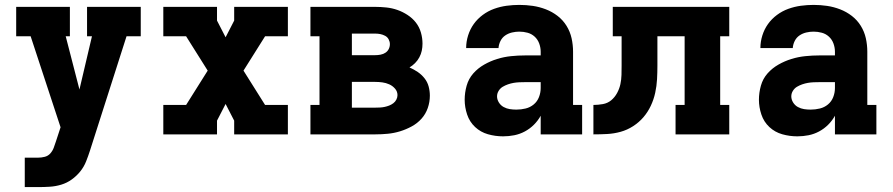

<svg xmlns="http://www.w3.org/2000/svg" viewBox="-20 -548 3640 783"><path d="M81 215V95H135Q149 95 162.5 91.5Q176 88 185 78Q194 68 199 55Q204 42 208 29L227 -29L105 -400H46V-520H265V-400H248L304 -183L355 -400H335V-520H554V-400H496L347 66Q340 88 331 110.5Q322 133 307 151.5Q292 170 272.5 184Q253 198 230 205Q207 212 183 213.5Q159 215 135 215Z M646 0V-120H739L827 -260L739 -400H646V-520H865V-464L900 -396L935 -464V-520H1154V-400H1061L973 -260L1061 -120H1154V0H935V-56L900 -124L865 -56V0Z M1246 0V-120H1283V-400H1246V-520H1510Q1533 -520 1556 -517.5Q1579 -515 1600.5 -507.5Q1622 -500 1642 -487Q1662 -474 1676 -456Q1690 -438 1696.5 -415.5Q1703 -393 1703 -370Q1703 -355 1700 -341Q1697 -327 1690 -314Q1683 -301 1672.5 -290.5Q1662 -280 1650 -273Q1668 -265 1683.5 -254.5Q1699 -244 1711 -229Q1723 -214 1728 -195.5Q1733 -177 1733 -158Q1733 -132 1724.5 -107.5Q1716 -83 1699 -64Q1682 -45 1659 -32.5Q1636 -20 1611.5 -12.5Q1587 -5 1561.5 -2.5Q1536 0 1510 0ZM1415 -323H1510Q1521 -323 1531.5 -325Q1542 -327 1551 -332.5Q1560 -338 1565 -347.5Q1570 -357 1570 -368Q1570 -378 1565 -387.5Q1560 -397 1550.5 -402Q1541 -407 1531 -409Q1521 -411 1510 -411H1415ZM1415 -109H1510Q1520 -109 1529.5 -109.5Q1539 -110 1548.5 -112Q1558 -114 1567 -117.5Q1576 -121 1584 -127Q1592 -133 1596.5 -142Q1601 -151 1601 -160Q1601 -175 1591 -186.5Q1581 -198 1567.5 -204Q1554 -210 1539.5 -212Q1525 -214 1510 -214H1415Z M2032 8H2031Q2000 8 1970 -0.5Q1940 -9 1917.5 -30Q1895 -51 1885 -81Q1875 -111 1875 -141Q1875 -170 1883 -198.5Q1891 -227 1910 -248.5Q1929 -270 1954.5 -284.5Q1980 -299 2007.5 -307.5Q2035 -316 2064 -319Q2093 -322 2122 -322H2185V-337Q2185 -354 2179 -370.5Q2173 -387 2160.5 -398.5Q2148 -410 2131.5 -414.5Q2115 -419 2098 -419Q2083 -419 2068 -415.5Q2053 -412 2040.5 -403.5Q2028 -395 2021 -381Q2014 -367 2013 -352H1881Q1881 -378 1889 -403.5Q1897 -429 1912 -450Q1927 -471 1948.5 -487Q1970 -503 1995 -512Q2020 -521 2046 -524.5Q2072 -528 2098 -528Q2126 -528 2153 -524Q2180 -520 2206 -510Q2232 -500 2254 -483Q2276 -466 2290.5 -442.5Q2305 -419 2311 -392Q2317 -365 2317 -337V-120H2354V0H2185V-76Q2174 -56 2157.5 -39.5Q2141 -23 2120.5 -12Q2100 -1 2077.5 3.5Q2055 8 2032 8ZM2086 -101Q2105 -101 2123.5 -105.5Q2142 -110 2156.5 -122Q2171 -134 2178 -152Q2185 -170 2185 -189V-213H2122Q2110 -213 2098 -212.5Q2086 -212 2074.5 -210Q2063 -208 2051.5 -204Q2040 -200 2030 -194Q2020 -188 2013.5 -177.5Q2007 -167 2007 -155Q2007 -142 2014.5 -130Q2022 -118 2034 -111.5Q2046 -105 2059 -103Q2072 -101 2086 -101Z M2400 0V-120Q2419 -120 2438.5 -123.5Q2458 -127 2472.5 -139Q2487 -151 2496.5 -168.5Q2506 -186 2510 -204.5Q2514 -223 2514.5 -242.5Q2515 -262 2515 -281V-400H2479V-520H2954V-400H2917V-120H2954V0H2735V-120H2772V-400H2661V-281Q2661 -253 2659.5 -225Q2658 -197 2652 -169.5Q2646 -142 2634 -116.5Q2622 -91 2604 -70Q2586 -49 2562 -33.5Q2538 -18 2511 -10.5Q2484 -3 2456 -1.5Q2428 0 2400 0Z M3232 8H3231Q3200 8 3170 -0.5Q3140 -9 3117.5 -30Q3095 -51 3085 -81Q3075 -111 3075 -141Q3075 -170 3083 -198.5Q3091 -227 3110 -248.5Q3129 -270 3154.5 -284.5Q3180 -299 3207.5 -307.5Q3235 -316 3264 -319Q3293 -322 3322 -322H3385V-337Q3385 -354 3379 -370.5Q3373 -387 3360.5 -398.5Q3348 -410 3331.5 -414.5Q3315 -419 3298 -419Q3283 -419 3268 -415.5Q3253 -412 3240.5 -403.5Q3228 -395 3221 -381Q3214 -367 3213 -352H3081Q3081 -378 3089 -403.5Q3097 -429 3112 -450Q3127 -471 3148.5 -487Q3170 -503 3195 -512Q3220 -521 3246 -524.5Q3272 -528 3298 -528Q3326 -528 3353 -524Q3380 -520 3406 -510Q3432 -500 3454 -483Q3476 -466 3490.5 -442.5Q3505 -419 3511 -392Q3517 -365 3517 -337V-120H3554V0H3385V-76Q3374 -56 3357.5 -39.5Q3341 -23 3320.5 -12Q3300 -1 3277.5 3.5Q3255 8 3232 8ZM3286 -101Q3305 -101 3323.5 -105.5Q3342 -110 3356.5 -122Q3371 -134 3378 -152Q3385 -170 3385 -189V-213H3322Q3310 -213 3298 -212.5Q3286 -212 3274.5 -210Q3263 -208 3251.5 -204Q3240 -200 3230 -194Q3220 -188 3213.5 -177.5Q3207 -167 3207 -155Q3207 -142 3214.5 -130Q3222 -118 3234 -111.5Q3246 -105 3259 -103Q3272 -101 3286 -101Z"/></svg>

Font: Iosevka Etoile Heavy
Style: Regular
Weight: 900
Designer: Belleve Invis
Foundry: Belleve Invis
Version: Version 22.1.2; ttfautohint (v1.8.4)